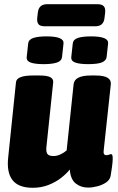

<svg xmlns="http://www.w3.org/2000/svg" viewBox="-20 -884 560 913"><path d="M136 9Q68 9 39.5 -27.5Q11 -64 19 -136L56 -493Q59 -525 137 -525H168Q204 -525 219 -517Q234 -509 233 -493L201 -188Q198 -165 204.5 -153.5Q211 -142 234 -142Q251 -142 268 -150Q285 -158 297 -169L330 -483Q334 -525 412 -525H435Q511 -525 507 -483L473 -168Q470 -146 486 -146Q493 -146 498.5 -148.5Q504 -151 509 -151Q512 -151 514 -146.5Q516 -142 516 -129Q516 -116 512.5 -89.5Q509 -63 506 -47Q502 -28 484 -16Q466 -4 442.5 2Q419 8 399 8Q364 8 339.5 -12Q315 -32 312 -78Q296 -58 270.5 -38Q245 -18 210.5 -4.5Q176 9 136 9ZM399 -579Q359 -579 338 -586.5Q317 -594 319 -613L326 -677Q328 -696 350 -703.5Q372 -711 413 -711Q498 -711 494 -677L487 -613Q485 -596 465 -587.5Q445 -579 399 -579ZM187 -579Q147 -579 126 -586.5Q105 -594 107 -613L114 -677Q116 -696 138.5 -703.5Q161 -711 201 -711Q286 -711 282 -677L275 -613Q273 -594 250.5 -586.5Q228 -579 187 -579ZM193 -759Q170 -759 162.5 -769.5Q155 -780 157 -799L160 -824Q164 -864 204 -864H444Q464 -864 473 -855Q482 -846 480 -824L477 -799Q473 -759 433 -759Z"/></svg>

Font: Asap Semi Condensed Semi Condensed Black
Style: Italic
Weight: 900
Width: 4
Italic angle: -6°
Designer: Pablo Cosgaya
Foundry: Omnibus-Type
Version: Version 3.001; ttfautohint (v1.8.4.7-5d5b)